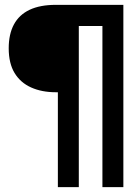

<svg xmlns="http://www.w3.org/2000/svg" viewBox="-20 -695 556 793"><path d="M219 78H305.5V-587.5H403V78H489.5V-675H211Q145.5 -675 102.2 -654.5Q59 -634 37.5 -594Q16 -554 16 -495.5Q16 -433.5 40.2 -393.5Q64.5 -353.5 108.5 -333.8Q152.5 -314 211 -314H219Z"/></svg>

Font: Anybody SemiCondensed SemiBold
Style: Regular
Weight: 600
Width: 4
Version: Version 1.113;gftools[0.9.25]